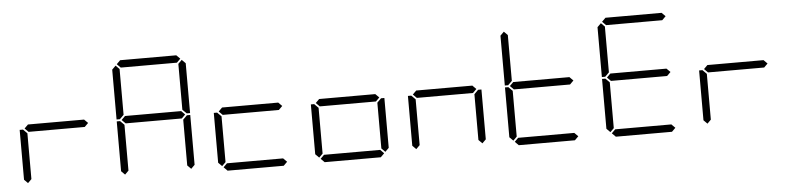

<svg xmlns="http://www.w3.org/2000/svg" viewBox="-53 -1304 6634 1608"><g transform="rotate(-5 3264.0 -500.0)"><path d="M644 -531 675 -500 644 -469H172L141 -500L172 -531ZM130 -42 99 -73V-492H127L130 -489L161 -458V-73Z M946 -511 943 -508H915V-927L946 -958L977 -927V-542ZM957 -969 988 -1000H1460L1491 -969L1460 -938H988ZM1460 -531 1491 -500 1460 -469H988L957 -500L988 -531ZM946 -42 915 -73V-492H943L946 -489L977 -458V-73ZM1502 -489 1505 -492H1533V-73L1502 -42L1471 -73V-458ZM1502 -958 1533 -927V-508H1505L1502 -511L1471 -541V-927Z M2276 -531 2307 -500 2276 -469H1804L1773 -500L1804 -531ZM1762 -42 1731 -73V-492H1759L1762 -489L1793 -458V-73ZM2307 -31 2276 0H1804L1773 -31L1804 -62H2276Z M3092 -531 3123 -500 3092 -469H2620L2589 -500L2620 -531ZM2578 -42 2547 -73V-492H2575L2578 -489L2609 -458V-73ZM3134 -489 3137 -492H3165V-73L3134 -42L3103 -73V-458ZM3123 -31 3092 0H2620L2589 -31L2620 -62H3092Z M3908 -531 3939 -500 3908 -469H3436L3405 -500L3436 -531ZM3394 -42 3363 -73V-492H3391L3394 -489L3425 -458V-73ZM3950 -489 3953 -492H3981V-73L3950 -42L3919 -73V-458Z M4210 -511 4207 -508H4179V-927L4210 -958L4241 -927V-542ZM4724 -531 4755 -500 4724 -469H4252L4221 -500L4252 -531ZM4210 -42 4179 -73V-492H4207L4210 -489L4241 -458V-73ZM4755 -31 4724 0H4252L4221 -31L4252 -62H4724Z M5026 -511 5023 -508H4995V-927L5026 -958L5057 -927V-542ZM5037 -969 5068 -1000H5540L5571 -969L5540 -938H5068ZM5540 -531 5571 -500 5540 -469H5068L5037 -500L5068 -531ZM5026 -42 4995 -73V-492H5023L5026 -489L5057 -458V-73ZM5571 -31 5540 0H5068L5037 -31L5068 -62H5540Z M6356 -531 6387 -500 6356 -469H5884L5853 -500L5884 -531ZM5842 -42 5811 -73V-492H5839L5842 -489L5873 -458V-73Z"/></g></svg>

Font: DSEG7 Classic
Style: Light
Weight: 300
Designer: Keshikan(Twitter:@keshinomi_88pro)
Version: Version 0.46